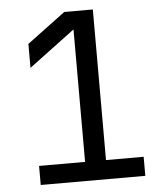

<svg xmlns="http://www.w3.org/2000/svg" viewBox="-52 -776 705 823"><g transform="rotate(-5 300.0 -365.0)"><path d="M90 0V-82H288V-652L90 -504V-607L255 -730H378V-82H540V0Z"/></g></svg>

Font: JetBrainsMonoNL NFM
Style: Regular
Weight: 400
Monospace: yes
Designer: Philipp Nurullin, Konstantin Bulenkov
Foundry: JetBrains
Version: Version 2.304; ttfautohint (v1.8.4.7-5d5b);Nerd Fonts 3.3.0